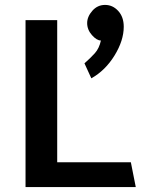

<svg xmlns="http://www.w3.org/2000/svg" viewBox="-20 -762 583 782"><path d="M408 -742Q439 -742 461.5 -717.5Q484 -693 484 -653Q484 -597 446.5 -536Q409 -475 352 -443L324 -504Q349 -526 366.5 -545.5Q384 -565 391 -597Q374 -597 354.5 -619Q335 -641 335 -668Q335 -694 356 -718Q377 -742 408 -742ZM533 0H84V-680H213V-101H513Z"/></svg>

Font: Palanquin Dark
Style: Regular
Weight: 400
Designer: Pria Ravichandran
Version: Version 1.001